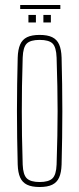

<svg xmlns="http://www.w3.org/2000/svg" viewBox="-20 -745 318 770"><path d="M139 5Q107.5 5 88.5 -4.2Q69.5 -13.5 60.8 -33.2Q52 -53 51 -85Q49.5 -138.5 48.8 -192.2Q48 -246 48 -299.5Q48 -353 48.8 -406.8Q49.5 -460.5 51 -514Q52 -546.5 60.8 -566.5Q69.5 -586.5 88.5 -595.8Q107.5 -605 139 -605Q170.5 -605 189.5 -595.8Q208.5 -586.5 217.2 -566.5Q226 -546.5 227 -514Q228.5 -460.5 229.2 -406.8Q230 -353 230 -299.5Q230 -246 229.2 -192.2Q228.5 -138.5 227 -85Q226 -53 217.2 -33.2Q208.5 -13.5 189.5 -4.2Q170.5 5 139 5ZM139 -15Q175 -15 190.2 -29.5Q205.5 -44 207 -85Q209 -148.5 210 -200Q211 -251.5 211 -299.5Q211 -347.5 210 -399Q209 -450.5 207 -514Q205.5 -556 190.8 -570.5Q176 -585 139 -585Q102.5 -585 87.5 -570.5Q72.5 -556 71 -514Q69 -450.5 68.2 -399Q67.5 -347.5 67.5 -299.5Q67.5 -251.5 68.2 -200Q69 -148.5 71 -85Q72.5 -44 87.8 -29.5Q103 -15 139 -15ZM154 -655V-685H184V-655ZM94 -655V-685H124V-655ZM61 -725H222V-709H61Z"/></svg>

Font: Big Shoulders Display Thin Thin
Style: Regular
Weight: 250
Version: Version 2.002